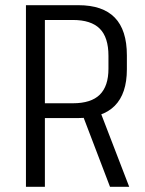

<svg xmlns="http://www.w3.org/2000/svg" viewBox="-20 -720 558 740"><path d="M80 -700H282Q376 -700 422.5 -652Q469 -604 469 -507V-453Q469 -359 422 -312Q375 -265 282 -265H149V-322H261Q331 -322 364.5 -355Q398 -388 398 -455V-505Q398 -576 364.5 -609.5Q331 -643 261 -643H136L153 -667V0H80ZM296 -283H369L478 0H404Z"/></svg>

Font: Pathway Extreme SemiCondensed Light
Style: Regular
Weight: 300
Width: 4
Version: Version 1.001;gftools[0.9.26]